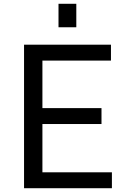

<svg xmlns="http://www.w3.org/2000/svg" viewBox="-20 -994 671 1014"><path d="M107 0ZM571 -84V0H107V-758H566V-674H204V-423H516V-339H204V-84ZM289 -974H383V-850H289Z"/></svg>

Font: Biryani
Style: Regular
Weight: 400
Designer: Dan Reynolds and Mathieu Réguer
Foundry: Dan Reynolds and Mathieu Réguer
Version: Version 1.004; ttfautohint (v1.1) -l 5 -r 5 -G 72 -x 0 -D la